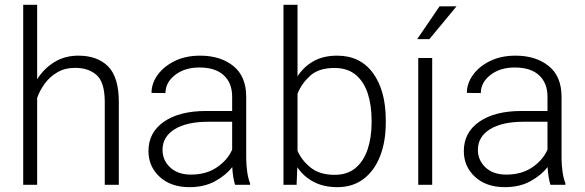

<svg xmlns="http://www.w3.org/2000/svg" viewBox="-20 -770 2439 800"><path d="M134.8 -750V-439.5Q162.1 -483.9 206.1 -511Q250 -538.1 306.6 -538.1Q385.7 -538.1 430.4 -493.4Q475.1 -448.7 475.1 -344.2V0H416.5V-344.7Q416.5 -426.3 383.1 -456.8Q349.6 -487.3 292.5 -487.3Q251 -487.3 219.7 -469.2Q188.5 -451.2 167.2 -422.6Q146 -394 134.8 -361.8V0H76.7V-750Z M959.5 0Q955.1 -13.7 951.9 -33.4Q948.7 -53.2 947.8 -73.7Q921.4 -40 876.5 -15.1Q831.5 9.8 769 9.8Q691.9 9.8 645.3 -33.2Q598.6 -76.2 598.6 -140.6Q598.6 -218.3 663.1 -262.9Q727.5 -307.6 839.4 -307.6H947.3V-367.2Q947.3 -423.8 912.4 -456.3Q877.4 -488.8 811 -488.8Q749.5 -488.8 709.5 -457.5Q669.4 -426.3 669.4 -382.3L611.3 -382.8Q611.3 -422.4 636.7 -457.8Q662.1 -493.2 707.8 -515.6Q753.4 -538.1 814 -538.1Q898.4 -538.1 952.1 -495.1Q1005.9 -452.1 1005.9 -366.2V-110.8Q1005.9 -83.5 1010 -54.2Q1014.2 -24.9 1022 -6.3V0ZM775.9 -42.5Q839.4 -42.5 883.8 -72.8Q928.2 -103 947.3 -146.5V-262.7H847.7Q757.8 -262.7 707.5 -231.4Q657.2 -200.2 657.2 -145.5Q657.2 -102.5 689 -72.5Q720.7 -42.5 775.9 -42.5Z M1587.4 -269V-258.8Q1587.4 -180.2 1563.7 -119.4Q1540 -58.6 1494.9 -24.4Q1449.7 9.8 1385.7 9.8Q1328.1 9.8 1286.4 -12.5Q1244.6 -34.7 1218.8 -73.2L1215.8 0H1161.1V-750H1219.7V-452.1Q1246.1 -492.7 1286.9 -515.4Q1327.6 -538.1 1384.8 -538.1Q1481.4 -538.1 1534.4 -465.1Q1587.4 -392.1 1587.4 -269ZM1528.3 -258.8V-269Q1528.3 -330.6 1512.5 -379.9Q1496.6 -429.2 1462.4 -458Q1428.2 -486.8 1373.5 -486.8Q1307.6 -486.8 1271.7 -453.9Q1235.8 -420.9 1219.7 -379.4V-141.6Q1238.3 -99.6 1275.9 -70.6Q1313.5 -41.5 1374.5 -41.5Q1427.7 -41.5 1461.7 -70.3Q1495.6 -99.1 1512 -148.4Q1528.3 -197.8 1528.3 -258.8Z M1780.8 -528.3V0H1722.7V-528.3ZM1718.3 -606.9 1811.5 -743.7H1882.3L1769 -606.9Z M2273.4 0Q2269 -13.7 2265.9 -33.4Q2262.7 -53.2 2261.7 -73.7Q2235.4 -40 2190.4 -15.1Q2145.5 9.8 2083 9.8Q2005.9 9.8 1959.2 -33.2Q1912.6 -76.2 1912.6 -140.6Q1912.6 -218.3 1977.1 -262.9Q2041.5 -307.6 2153.3 -307.6H2261.2V-367.2Q2261.2 -423.8 2226.3 -456.3Q2191.4 -488.8 2125 -488.8Q2063.5 -488.8 2023.4 -457.5Q1983.4 -426.3 1983.4 -382.3L1925.3 -382.8Q1925.3 -422.4 1950.7 -457.8Q1976.1 -493.2 2021.7 -515.6Q2067.4 -538.1 2127.9 -538.1Q2212.4 -538.1 2266.1 -495.1Q2319.8 -452.1 2319.8 -366.2V-110.8Q2319.8 -83.5 2324 -54.2Q2328.1 -24.9 2335.9 -6.3V0ZM2089.8 -42.5Q2153.3 -42.5 2197.8 -72.8Q2242.2 -103 2261.2 -146.5V-262.7H2161.6Q2071.8 -262.7 2021.5 -231.4Q1971.2 -200.2 1971.2 -145.5Q1971.2 -102.5 2002.9 -72.5Q2034.7 -42.5 2089.8 -42.5Z"/></svg>

Font: Vazirmatn UI FD ExtraLight
Style: Regular
Weight: 200
Designer: Saber Rastikerdar
Foundry: Saber Rastikerdar
Version: Version 33.003